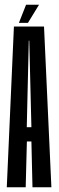

<svg xmlns="http://www.w3.org/2000/svg" viewBox="-20 -787 246 807"><path d="M8.5 0H88L93 -192.5H112L116.5 0H196L165 -675.5H38.5ZM92.5 -252.5 101 -616H103L112 -252.5ZM59.5 -691H97.5L144 -767H89.5Z"/></svg>

Font: Anybody UltraCondensed
Style: Regular
Weight: 400
Width: 1
Version: Version 1.113;gftools[0.9.25]